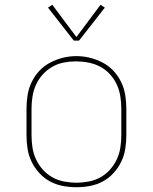

<svg xmlns="http://www.w3.org/2000/svg" viewBox="-20 -776 640 804"><path d="M300 8Q271 8 242.5 2.5Q214 -3 189 -16.5Q164 -30 144.5 -51.5Q125 -73 112.5 -98.5Q100 -124 95.5 -152.5Q91 -181 91 -210V-320Q91 -349 95.5 -377.5Q100 -406 112.5 -432Q125 -458 144.5 -479Q164 -500 189.5 -513.5Q215 -527 243 -534Q271 -541 300 -541Q329 -541 357 -534Q385 -527 410.5 -513.5Q436 -500 455.5 -479Q475 -458 487.5 -432Q500 -406 504.5 -377.5Q509 -349 509 -320V-210Q509 -181 504.5 -152.5Q500 -124 487.5 -98.5Q475 -73 455.5 -51.5Q436 -30 411 -16.5Q386 -3 357.5 2.5Q329 8 300 8ZM300 -11Q326 -11 352 -16Q378 -21 400.5 -33.5Q423 -46 440.5 -65.5Q458 -85 469 -108.5Q480 -132 484 -158Q488 -184 488 -210V-320Q488 -346 484 -372Q480 -398 469 -422Q458 -446 440 -465.5Q422 -485 399 -497Q376 -509 350 -514Q324 -519 297 -519Q272 -519 246.5 -514Q221 -509 198.5 -496Q176 -483 158.5 -463.5Q141 -444 130.5 -420.5Q120 -397 116 -371.5Q112 -346 112 -320V-210Q112 -184 116 -158Q120 -132 131 -108.5Q142 -85 159.5 -65.5Q177 -46 199.5 -33.5Q222 -21 248 -16Q274 -11 300 -11ZM289 -606 181 -744 199 -756 300 -621 401 -756 419 -744 311 -606Z"/></svg>

Font: Iosevka Curly Thin Extended
Style: Regular
Weight: 100
Width: 7
Monospace: yes
Designer: Belleve Invis
Foundry: Belleve Invis
Version: Version 11.1.0; ttfautohint (v1.8.3)